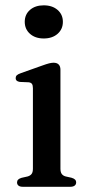

<svg xmlns="http://www.w3.org/2000/svg" viewBox="-20 -718 343 738"><path d="M212.3 -450.5V-69.9Q212.3 -56.2 217.4 -49.3Q222.5 -42.4 232.4 -39.8L254.8 -34.8Q263.9 -32.2 268.3 -27.9Q272.7 -23.5 272.7 -16.8Q272.7 -9.1 267 -4.6Q261.3 0 249.4 0H68.2Q56.6 0 51 -4.6Q45.5 -9.1 45.5 -16.8Q45.5 -23.2 49.7 -27.6Q54 -31.9 62.8 -34.5L86.4 -39.8Q96.3 -42.7 101.4 -49.3Q106.5 -55.9 106.5 -69.6V-379Q106.5 -390.5 102.7 -395.6Q98.9 -400.7 90.1 -401.7L56.3 -403.1Q47.6 -404.5 43.9 -408.1Q40.2 -411.8 40.2 -417.6Q40.2 -424.2 44.4 -428.5Q48.7 -432.8 60.1 -436.8L142.3 -466Q158.8 -472 168.8 -474.5Q178.7 -476.9 185.6 -476.9Q199.1 -476.9 205.7 -469.9Q212.3 -462.8 212.3 -450.5ZM148.1 -570.1Q115.5 -570.1 95.3 -588Q75.1 -605.9 75.1 -634.1Q75.1 -662.4 95.3 -680Q115.5 -697.5 148.1 -697.5Q181 -697.5 201.4 -679.8Q221.7 -662.1 221.7 -634.1Q221.7 -605.9 201.4 -588Q181 -570.1 148.1 -570.1Z"/></svg>

Font: Fraunces
Style: Regular
Weight: 900
Version: Version 1.000;[b76b70a41]